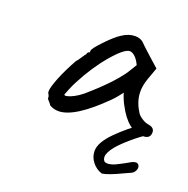

<svg xmlns="http://www.w3.org/2000/svg" viewBox="-100 -479 696 710"><g transform="rotate(20 248.5 -124.0)"><path d="M91 -57Q91 -68 86 -74Q84 -76 84 -83Q84 -99 99.5 -137.5Q115 -176 140 -221Q146 -227 155.5 -242Q165 -257 168 -259Q168 -263 171 -266.5Q174 -270 178 -270V-276Q178 -285 211 -319.5Q244 -354 265 -367Q290 -384 316 -384Q334 -384 347 -374Q352 -368 393 -331L430 -298L412 -248Q403 -221 403 -199Q403 -161 425 -126Q430 -115 445 -105Q460 -95 475 -93Q497 -89 497 -71Q497 -51 479 -47Q475 -46 467 -46Q408 -46 365 -129Q361 -135 354.5 -151Q348 -167 347 -173Q341 -165 332 -154Q323 -143 315 -135Q206 -26 143 -26Q123 -26 107 -36Q104 -42 97.5 -48.5Q91 -55 91 -57ZM211 -120Q297 -194 335 -249L357 -285Q347 -306 336 -315.5Q325 -325 316 -325Q295 -325 250 -272.5Q205 -220 168 -149Q159 -132 152 -114.5Q145 -97 143 -92Q143 -87 153.5 -89Q164 -91 179.5 -99Q195 -107 211 -120ZM319 66Q319 33 361.5 -10Q404 -53 454 -86L484 -56Q461 -42 431 -16.5Q401 9 383 30Q361 57 361 74Q361 83 365 88Q367 92 371.5 93Q376 94 383 94Q400 92 415.5 83.5Q431 75 436 73L463 58Q471 54 478 54Q484 54 488 58.5Q492 63 492 69Q492 77 487 85Q482 93 472 97L452 106Q396 133 373 136Q350 129 334.5 109.5Q319 90 319 66Z"/></g></svg>

Font: Caveat
Style: Regular
Weight: 400
Designer: Pablo Impallari
Foundry: Pablo Impallari
Version: Version 1.500; ttfautohint (v1.6)